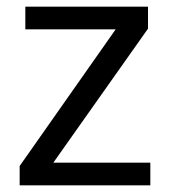

<svg xmlns="http://www.w3.org/2000/svg" viewBox="-20 -607 510 576"><path d="M431 -51H39V-109L327 -519H56V-587H424V-521L140 -119H431Z"/></svg>

Font: Noto Sans Tamil UI
Style: Regular
Weight: 400
Designer: Jelle Bosma - Monotype Design Team
Foundry: Monotype Imaging Inc.
Version: Version 2.004